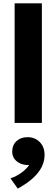

<svg xmlns="http://www.w3.org/2000/svg" viewBox="-20 -740 340 1156"><path d="M68.1 0V-720H232.1V0ZM86.9 395.5 43 333.8Q80.1 321.2 109.9 299.2Q139.8 277.2 155.6 253.5Q128.4 254.9 105.1 245.5Q81.9 236.1 67.8 217.7Q53.6 199.2 53.6 174Q53.6 133.6 79.2 109.7Q104.9 85.8 145.5 85.8Q190.5 85.8 219.4 115.4Q248.4 145.1 248.4 192.5Q248.4 230.5 230.8 265.8Q213.2 301 177.4 333.3Q141.6 365.6 86.9 395.5Z"/></svg>

Font: Geologica Thin
Style: Regular
Weight: 100
Version: Version 1.010;gftools[0.9.28]